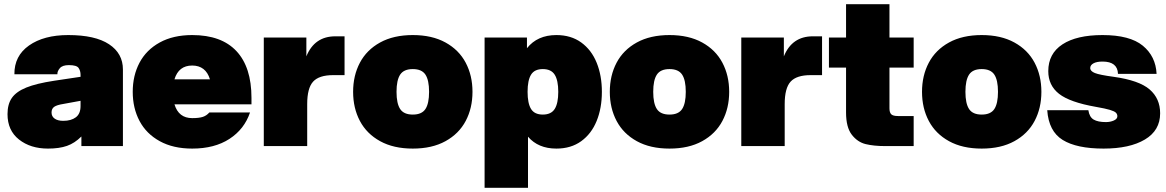

<svg xmlns="http://www.w3.org/2000/svg" viewBox="-20 -700 5588 920"><path d="M370 -46Q338 -14 301 -1Q264 12 210 12Q126 12 71 -31.5Q16 -75 16 -153Q16 -201 37 -231Q58 -261 106 -280.5Q154 -300 239 -313L366 -332V-341Q366 -361 356.5 -374.5Q347 -388 310 -388Q279 -388 266.5 -373Q254 -358 255 -344H49Q48 -432 119 -482Q190 -532 307 -532Q436 -532 502.5 -488Q569 -444 569 -367V0H370ZM283 -121Q321 -121 343.5 -138Q366 -155 366 -192V-217L284 -202Q252 -197 239.5 -188Q227 -179 227 -161Q227 -142 242 -131.5Q257 -121 283 -121Z M616 -260Q616 -338 648.5 -399.5Q681 -461 745.5 -496.5Q810 -532 901 -532Q1041 -532 1113 -455Q1185 -378 1185 -231V-200H816Q836 -134 901 -134Q934 -134 952 -140Q970 -146 983 -161H1178Q1151 -81 1079.5 -34.5Q1008 12 901 12Q810 12 745.5 -23.5Q681 -59 648.5 -120.5Q616 -182 616 -260ZM986 -320Q976 -353 954.5 -369.5Q933 -386 901 -386Q836 -386 816 -320Z M1244 -520H1448V-430Q1487 -526 1587 -526H1631V-340H1576Q1509 -340 1480.5 -309Q1452 -278 1452 -201V0H1244Z M1672 -260Q1672 -338 1704.5 -399.5Q1737 -461 1801.5 -496.5Q1866 -532 1958 -532Q2050 -532 2114.5 -496.5Q2179 -461 2211.5 -399.5Q2244 -338 2244 -260Q2244 -182 2211.5 -120.5Q2179 -59 2114.5 -23.5Q2050 12 1958 12Q1866 12 1801.5 -23.5Q1737 -59 1704.5 -120.5Q1672 -182 1672 -260ZM1958 -151Q2001 -151 2018.5 -177.5Q2036 -204 2036 -260Q2036 -316 2018.5 -342.5Q2001 -369 1958 -369Q1915 -369 1897.5 -342.5Q1880 -316 1880 -260Q1880 -204 1897.5 -177.5Q1915 -151 1958 -151Z M2505 -520V-469Q2555 -532 2646 -532Q2716 -532 2765 -496.5Q2814 -461 2839 -399.5Q2864 -338 2864 -260Q2864 -182 2839 -120.5Q2814 -59 2765 -23.5Q2716 12 2646 12Q2559 12 2510 -45V200H2302V-520ZM2581 -151Q2621 -151 2638 -178Q2655 -205 2655 -260Q2655 -315 2638 -342Q2621 -369 2581 -369Q2541 -369 2524.5 -342Q2508 -315 2508 -260Q2508 -205 2524.5 -178Q2541 -151 2581 -151Z M2902 -260Q2902 -338 2934.5 -399.5Q2967 -461 3031.5 -496.5Q3096 -532 3188 -532Q3280 -532 3344.5 -496.5Q3409 -461 3441.5 -399.5Q3474 -338 3474 -260Q3474 -182 3441.5 -120.5Q3409 -59 3344.5 -23.5Q3280 12 3188 12Q3096 12 3031.5 -23.5Q2967 -59 2934.5 -120.5Q2902 -182 2902 -260ZM3188 -151Q3231 -151 3248.5 -177.5Q3266 -204 3266 -260Q3266 -316 3248.5 -342.5Q3231 -369 3188 -369Q3145 -369 3127.5 -342.5Q3110 -316 3110 -260Q3110 -204 3127.5 -177.5Q3145 -151 3188 -151Z M3532 -520H3736V-430Q3775 -526 3875 -526H3919V-340H3864Q3797 -340 3768.5 -309Q3740 -278 3740 -201V0H3532Z M4242 -680V-520H4358V-376H4242V-181Q4242 -161 4250.5 -152.5Q4259 -144 4283 -144H4358V0H4221Q4167 0 4128 -9.5Q4089 -19 4061.5 -54.5Q4034 -90 4034 -161V-376H3952V-520H4034V-680Z M4398 -260Q4398 -338 4430.5 -399.5Q4463 -461 4527.5 -496.5Q4592 -532 4684 -532Q4776 -532 4840.5 -496.5Q4905 -461 4937.5 -399.5Q4970 -338 4970 -260Q4970 -182 4937.5 -120.5Q4905 -59 4840.5 -23.5Q4776 12 4684 12Q4592 12 4527.5 -23.5Q4463 -59 4430.5 -120.5Q4398 -182 4398 -260ZM4684 -151Q4727 -151 4744.5 -177.5Q4762 -204 4762 -260Q4762 -316 4744.5 -342.5Q4727 -369 4684 -369Q4641 -369 4623.5 -342.5Q4606 -316 4606 -260Q4606 -204 4623.5 -177.5Q4641 -151 4684 -151Z M4998 -172H5195Q5200 -139 5220.5 -127Q5241 -115 5279 -115Q5300 -115 5317 -122.5Q5334 -130 5334 -143Q5334 -153 5327 -160Q5320 -167 5298.5 -173.5Q5277 -180 5231 -188Q5106 -210 5054.5 -250.5Q5003 -291 5003 -359Q5003 -443 5071 -487.5Q5139 -532 5263 -532Q5394 -532 5456 -481Q5518 -430 5522 -346H5337Q5335 -405 5263 -405Q5235 -405 5219.5 -396.5Q5204 -388 5204 -374Q5204 -359 5226.5 -350Q5249 -341 5316 -332Q5438 -315 5488.5 -271.5Q5539 -228 5539 -157Q5539 -75 5466 -31.5Q5393 12 5268 12Q5139 12 5072 -29.5Q5005 -71 4998 -172Z"/></svg>

Font: Aspekta 1000
Style: Regular
Weight: 1000
Designer: Ivo Dolenc
Version: Version 2.000